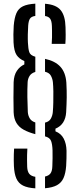

<svg xmlns="http://www.w3.org/2000/svg" viewBox="-20 -822 438 1049"><path d="M173 -89Q136.5 -98.5 110.2 -112.8Q84 -127 70 -150Q56 -173 54.5 -208.5Q53.5 -246.5 53.5 -288.5Q53.5 -330.5 54.5 -372.5Q56 -411 72.2 -435Q88.5 -459 113 -470V-488.5Q85 -500 70.8 -521.2Q56.5 -542.5 54 -590Q53 -611.5 53.2 -634.2Q53.5 -657 55 -681.5Q58.5 -724 69.5 -749.8Q80.5 -775.5 105 -787.5Q129.5 -799.5 173 -802V-735Q151.5 -732 143.8 -720.2Q136 -708.5 134 -682Q132.5 -662 132 -634.5Q131.5 -607 132.5 -589Q134 -555.5 139.8 -537.5Q145.5 -519.5 173 -512V-429Q151 -422.5 141.5 -407Q132 -391.5 131 -373.5Q129 -334.5 129.5 -291.5Q130 -248.5 132 -209.5Q133.5 -190 142.8 -174.8Q152 -159.5 173 -153ZM262.5 -582.5Q264 -598 264.2 -617.2Q264.5 -636.5 264.2 -653.8Q264 -671 263.5 -680.5Q262.5 -708 253.8 -720Q245 -732 226 -734.5V-801.5Q286.5 -797 311.5 -766.5Q336.5 -736 338 -673.5Q338.5 -655.5 338.8 -631.8Q339 -608 337 -582.5ZM226 206.5V142.5Q247 138 256.2 124.8Q265.5 111.5 266 85Q267 62 267.2 42Q267.5 22 267 -0.5Q266 -33.5 259 -52Q252 -70.5 226 -77V-152Q249 -157.5 258 -174.2Q267 -191 268.5 -209.5Q270.5 -232 271.2 -262.2Q272 -292.5 271.5 -322.2Q271 -352 269 -373Q267 -391.5 258.2 -408Q249.5 -424.5 226 -430V-500.5Q281.5 -488.5 310 -457.2Q338.5 -426 342.5 -371Q345 -325 344.5 -289.8Q344 -254.5 341.5 -209Q339.5 -176 325 -153.2Q310.5 -130.5 283 -119V-104.5Q313.5 -92.5 328 -65Q342.5 -37.5 343.5 2Q343.5 20.5 343.2 43.8Q343 67 341.5 84.5Q338.5 125 327 150.8Q315.5 176.5 291.2 189.8Q267 203 226 206.5ZM173 207Q131 204.5 106 192Q81 179.5 69.5 153.5Q58 127.5 56 85Q55.5 70.5 55.2 54.2Q55 38 55.5 21.5Q56 5 57 -10H129.5Q128.5 11 128 24.8Q127.5 38.5 127.8 52.8Q128 67 128.5 89Q129.5 115 140 127.8Q150.5 140.5 173 144Z"/></svg>

Font: Big Shoulders Stencil Text Thin
Style: Regular
Weight: 400
Version: Version 2.001